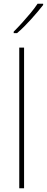

<svg xmlns="http://www.w3.org/2000/svg" viewBox="-20 -1017 253 1037"><path d="M110 0H84V-760H110ZM213 -990Q200 -973 183 -953Q166 -933 147.5 -912.5Q129 -892 110 -873Q91 -854 72 -838H54V-846Q77 -869 100.5 -895Q124 -921 146 -947.5Q168 -974 183 -997H213Z"/></svg>

Font: Noto Sans Khmer SemiCondensed Thin
Style: Regular
Weight: 250
Width: 4
Designer: Danh Hong and the Monotype Design Team
Foundry: Monotype Imaging Inc.
Version: Version 2.004